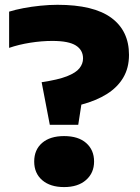

<svg xmlns="http://www.w3.org/2000/svg" viewBox="-20 -770 584 800"><path d="M187.5 -250 153.5 -427.5Q221.5 -437.5 259 -452.2Q296.5 -467 311.2 -485.8Q326 -504.5 326 -526.5Q326 -561.5 296 -580.5Q266 -599.5 198 -599.5Q154 -599.5 106.2 -592Q58.5 -584.5 18 -570.5V-721.5Q43.5 -729.5 77.5 -736Q111.5 -742.5 148.5 -746.2Q185.5 -750 219.5 -750Q370 -750 443.8 -695.8Q517.5 -641.5 517.5 -541.5Q517.5 -487 493.5 -446.5Q469.5 -406 425.2 -378.2Q381 -350.5 319 -334L306 -250ZM247 9.5Q189.5 9.5 156 -19.2Q122.5 -48 122.5 -97Q122.5 -146 155.5 -174.5Q188.5 -203 247 -203Q306.5 -203 339.2 -174Q372 -145 372 -97Q372 -49.5 338.5 -20Q305 9.5 247 9.5Z"/></svg>

Font: Encode Sans SemiExpanded ExtraBold
Style: Regular
Weight: 800
Width: 6
Designer: Multiple Designers
Foundry: Impallari Type
Version: Version 3.002